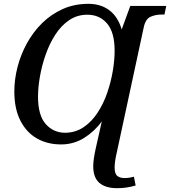

<svg xmlns="http://www.w3.org/2000/svg" viewBox="-20 -745 890 1005"><path d="M593 240Q533 240 500.5 212.5Q468 185 468 125Q468 106 472 80Q476 54 482 28L513 -110Q476 -58 421 -23.5Q366 11 300 11Q228 11 173 -20.5Q118 -52 86.5 -114Q55 -176 55 -266Q55 -329 71.5 -393.5Q88 -458 120.5 -517.5Q153 -577 200 -623.5Q247 -670 308 -697.5Q369 -725 443 -725Q507 -725 552 -691.5Q597 -658 617 -591L662 -714H850L841 -669H828Q794 -669 767.5 -657Q741 -645 732 -600L590 59Q585 80 582.5 99Q580 118 580 132Q580 165 594 176Q608 187 632 187Q646 187 658 185Q670 183 681 180L690 226Q666 233 642.5 236.5Q619 240 593 240ZM322 -50Q376 -51 418 -79.5Q460 -108 491 -155.5Q522 -203 541.5 -260Q561 -317 570.5 -374Q580 -431 580 -479Q580 -576 540.5 -622Q501 -668 437 -668Q384 -668 342 -639.5Q300 -611 269.5 -563.5Q239 -516 219 -459Q199 -402 189 -344.5Q179 -287 179 -239Q179 -141 219.5 -95.5Q260 -50 322 -50Z"/></svg>

Font: Noto Serif Medium
Style: Italic
Weight: 500
Italic angle: -12°
Designer: Monotype Design Team
Foundry: Monotype Imaging Inc.
Version: Version 2.014; ttfautohint (v1.8.4.7-5d5b)